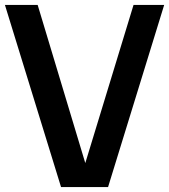

<svg xmlns="http://www.w3.org/2000/svg" viewBox="-20 -760 687 780"><path d="M228 0 0 -740H133L326.5 -97.5L522.5 -740H647L419 0Z"/></svg>

Font: Encode Sans SmCnd SmBold
Style: Regular
Weight: 600
Width: 4
Designer: Multiple Designers
Foundry: Impallari Type
Version: Version 3.002; ttfautohint (v1.8.3) -l 8 -r 50 -G 200 -x 14 